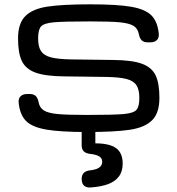

<svg xmlns="http://www.w3.org/2000/svg" viewBox="-20 -593 811 878"><path d="M65.4 -123.5Q63.5 -142.1 74 -152.6Q84.5 -163.1 104 -163.1H116.2Q133.8 -163.1 143.3 -154.1Q152.8 -145 156.2 -126.5Q161.1 -100.1 180.7 -87.9Q200.2 -75.7 243.7 -71.5Q287.1 -67.4 377.9 -67.4Q500.5 -67.4 545.7 -71.5Q590.8 -75.7 604 -90.6Q617.2 -105.5 617.2 -145.5Q617.2 -183.1 603.8 -203.4Q590.3 -223.6 558.1 -231.9Q525.9 -240.2 465.8 -241.2L272.9 -243.7Q186.5 -244.6 141.8 -261.2Q97.2 -277.8 79.8 -314.2Q62.5 -350.6 62.5 -417Q62.5 -485.8 95.5 -519Q128.4 -552.2 196.3 -562.7Q264.2 -573.2 393.6 -573.2Q516.1 -573.2 580.3 -562Q644.5 -550.8 672.6 -522.5Q700.7 -494.1 706.1 -439Q708 -420.4 697.5 -409.9Q687 -399.4 667.5 -399.4H655.3Q637.7 -399.4 628.2 -408.4Q618.7 -417.5 615.2 -436Q610.4 -462.4 590.8 -474.6Q571.3 -486.8 527.8 -491Q484.4 -495.1 393.6 -495.1Q271 -495.1 225.8 -491Q180.7 -486.8 167.5 -471.9Q154.3 -457 154.3 -417Q154.3 -379.4 167.7 -359.1Q181.2 -338.9 213.4 -330.6Q245.6 -322.3 305.7 -321.3L498.5 -318.8Q585 -317.9 629.6 -301.3Q674.3 -284.7 691.7 -248.3Q709 -211.9 709 -145.5Q709 -76.7 676 -43.5Q643.1 -10.3 575.2 0.2Q507.3 10.7 377.9 10.7Q255.4 10.7 191.2 -0.5Q127 -11.7 98.9 -40Q70.8 -68.4 65.4 -123.5ZM392.1 186Q408.7 184.1 420.9 179.7Q433.1 175.3 440.2 167.2Q447.3 159.2 447.3 146.5Q447.3 135.7 440.9 128.4Q434.6 121.1 422.6 116.9Q410.6 112.8 393.1 110.8Q373.5 108.9 363.5 99.4Q353.5 89.8 353.5 71.3V7.8Q353.5 -11.2 361.6 -21.2Q369.6 -31.2 384.8 -31.2Q399.9 -31.2 408 -21.2Q416 -11.2 416 7.8V62.5Q480 62.5 510.5 84.2Q541 106 541 155.3Q541 191.4 523.2 214.6Q505.4 237.8 472.9 249.5Q440.4 261.2 394 264.2Q374.5 265.6 364 255.6Q353.5 245.6 353.5 226.1V225.6Q353.5 207 363.3 197.5Q373 188 392.1 186Z"/></svg>

Font: Gyrochrome
Style: Regular
Weight: 400
Designer: David Moles
Foundry: David Moles
Version: Version 1.005;Glyphs 3.2.3 (3260)